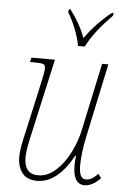

<svg xmlns="http://www.w3.org/2000/svg" viewBox="-55 -806 563 856"><g transform="rotate(5 227.0 -378.0)"><path d="M304 -75Q304 -90 307 -118H304Q234 9 144 9Q98 9 76.5 -19Q55 -47 55 -93Q55 -127 76 -213L121 -416Q135 -479 135 -493Q135 -508 126 -512Q117 -516 84 -516H66L71 -536H176L104 -213Q96 -180 89.5 -145.5Q83 -111 83 -92Q83 -16 146 -16Q188 -16 224.5 -49Q261 -82 286.5 -132.5Q312 -183 323 -236L387 -536H415L345 -206Q329 -131 329 -78Q329 -46 336.5 -31Q344 -16 360 -16Q373 -16 387 -24Q401 -32 413 -46L427 -28Q412 -11 393 -0.5Q374 10 356 10Q304 10 304 -75ZM216 -753 219 -766H225Q270 -708 294 -643Q345 -714 411 -766H419L416 -753Q340 -677 303 -606H273Q268 -638 252 -679Q236 -720 216 -753Z"/></g></svg>

Font: Noto Serif NarrowThin
Style: Italic
Weight: 250
Width: 4
Italic angle: -12°
Designer: Monotype Design Team
Foundry: Monotype Imaging Inc.
Version: Version 1.001